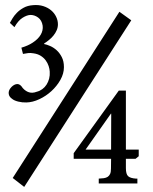

<svg xmlns="http://www.w3.org/2000/svg" viewBox="-20 -733 611 767"><path d="M19.5 -641.6Q23.4 -648.4 30 -659.7Q36.6 -670.9 47.6 -682.1Q58.6 -693.4 74.5 -702.1Q90.3 -710.9 112.3 -712.4Q134.8 -714.4 153.1 -708.5Q171.4 -702.6 184.3 -691.7Q197.3 -680.7 204.3 -666Q211.4 -651.4 211.4 -635.7Q211.4 -623.5 206.5 -612.3Q201.7 -601.1 193.8 -591.3Q186 -581.5 176 -573.5Q166 -565.4 156.2 -559.1V-557.1Q166.5 -555.2 180.2 -549.3Q193.8 -543.5 206.1 -532.5Q218.3 -521.5 226.8 -504.9Q235.4 -488.3 235.4 -464.8Q235.4 -439 221.2 -413.8Q207 -388.7 185.3 -368.9Q163.6 -349.1 137 -336.7Q110.4 -324.2 85.4 -323.7Q68.8 -323.2 53 -327.1Q37.1 -331.1 29.3 -337.4Q16.6 -345.7 14.9 -357.7Q13.2 -369.6 21.5 -380.4Q31.2 -393.1 43.5 -396.5Q55.7 -399.9 65.4 -388.7Q75.7 -372.6 91.8 -365.7Q107.9 -358.9 127.4 -366.7Q139.2 -369.6 149.2 -377Q159.2 -384.3 166 -395Q172.9 -405.8 176.3 -418.9Q179.7 -432.1 178.7 -446.8Q178.2 -457.5 174.3 -469.2Q170.4 -481 162.8 -491.5Q155.3 -502 143.1 -509.8Q130.9 -517.6 113.8 -520Q102.5 -522 92.8 -521Q83 -520 71.8 -517.6L65.4 -542.5Q78.6 -546.4 90.1 -551.5Q101.6 -556.6 110.4 -562.5Q132.3 -576.7 142.6 -594.2Q152.8 -611.8 150.4 -630.4Q147 -652.3 132.1 -663.1Q117.2 -673.8 100.6 -673.3Q86.4 -672.4 69.6 -661.6Q52.7 -650.9 37.6 -624.5ZM76.7 13.7 30.8 -22 457 -686 504.4 -651.9ZM454.6 -371.1H482.9V-135.3H534.2V-108.9L521.5 -98.6H482.9V-61.5Q482.9 -37.6 491.7 -29.3Q500.5 -21 522.9 -19.5H528.8V0H374.5V-19.5Q385.7 -20 394.8 -21.2Q403.8 -22.5 410.2 -26.6Q416.5 -30.8 419.9 -38.3Q423.3 -45.9 423.3 -59.6L423.8 -98.6H274.4V-121.1ZM321.8 -135.3H423.8L424.3 -278.8H422.9Z"/></svg>

Font: VarendraSemibold
Style: Regular
Weight: 600
Designer: Jacob Thomas
Foundry: Bangla Type Foundry
Version: Version 1.008